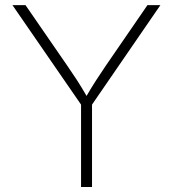

<svg xmlns="http://www.w3.org/2000/svg" viewBox="-20 -748 692 768"><path d="M304.2 0V-329.6L29.8 -727.5H82L248 -486.8Q269 -456.5 288.1 -427.2Q307.1 -397.9 326.2 -364.3Q345.7 -397.9 364.7 -427.2Q383.8 -456.5 404.3 -486.8L569.8 -727.5H621.6L348.1 -329.6V0Z"/></svg>

Font: Inter Extra Light
Style: Regular
Weight: 200
Designer: Rasmus Andersson
Foundry: rsms
Version: Version 4.000;git-3c8e0fc